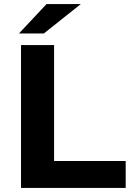

<svg xmlns="http://www.w3.org/2000/svg" viewBox="-20 -921 644 941"><path d="M83 0V-700H245V-132H596V0ZM73 -757 208 -901H376L195 -757Z"/></svg>

Font: MOST Montserrat
Style: Bold
Weight: 700
Designer: Julieta Ulanovsky
Foundry: Julieta Ulanovsky
Version: Version 8.000;March 11, 2024;FontCreator 15.0.0.2926 64-bit